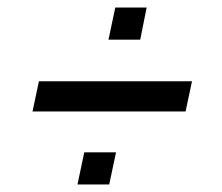

<svg xmlns="http://www.w3.org/2000/svg" viewBox="-20 -507 588 508"><path d="M66 -212 83 -292H488L471 -212ZM185 -19 203 -104H287L269 -19ZM267 -402 285 -487H368L351 -402Z"/></svg>

Font: Saira Thin Medium
Style: Italic
Weight: 500
Italic angle: -12°
Version: Version 1.101